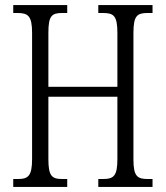

<svg xmlns="http://www.w3.org/2000/svg" viewBox="-20 -734 650 754"><path d="M32 0H244V-31H225C183 -31 170 -43 170 -110V-354H441V-110C441 -43 427 -31 384 -31H366V0H579V-31H560C519 -31 504 -42 504 -108V-604C504 -672 518 -683 560 -683H579V-714H366V-683H384C427 -683 441 -672 441 -604V-393H170V-605C170 -672 183 -683 225 -683H244V-714H32V-683H48C90 -683 106 -672 106 -605V-110C106 -43 91 -31 50 -31H32Z"/></svg>

Font: Noto Serif Devanagari ExtraCondensed Light
Style: Regular
Weight: 300
Width: 2
Designer: Universal Thirst, Indian Type Foundry and the Monotype Design Team
Foundry: Monotype Imaging Inc.
Version: Version 2.004